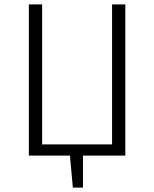

<svg xmlns="http://www.w3.org/2000/svg" viewBox="-20 -705 699 870"><path d="M547.9 0H356V145H310.1L296.9 0H110.8V-685.1H170.9V-50.8H487.8V-685.1H547.9Z"/></svg>

Font: FiraSans-Light
Style: Regular
Weight: 300
Designer: Carrois Corporate & Edenspiekermann AG
Foundry: Carrois Corporate GbR & Edenspiekermann AG
Version: Version 3.106;PS 003.106;hotconv 1.0.70;makeotf.lib2.5.58329